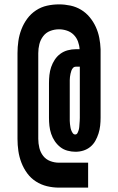

<svg xmlns="http://www.w3.org/2000/svg" viewBox="-20 -779 540 878"><path d="M250 79Q222 79 195 72.5Q168 66 144.5 51Q121 36 104.5 13.5Q88 -9 78 -35Q68 -61 64 -88.5Q60 -116 60 -144V-536Q60 -564 64 -591.5Q68 -619 78 -645Q88 -671 104.5 -693.5Q121 -716 144.5 -731.5Q168 -747 195 -753Q222 -759 250 -759Q276 -759 302 -753.5Q328 -748 350.5 -734.5Q373 -721 390 -700.5Q407 -680 418 -656Q429 -632 434 -606Q439 -580 440 -554V-240Q440 -222 438 -204Q436 -186 430.5 -168.5Q425 -151 416 -135Q407 -119 393 -107.5Q379 -96 361.5 -90.5Q344 -85 325 -85Q307 -85 288.5 -90Q270 -95 255.5 -106.5Q241 -118 230.5 -133.5Q220 -149 214 -167Q208 -185 206 -203.5Q204 -222 204 -240V-399Q204 -417 206 -436Q208 -455 214 -472.5Q220 -490 230.5 -506Q241 -522 256 -533Q271 -544 289.5 -549Q308 -554 327 -554H344Q343 -572 336.5 -589.5Q330 -607 317 -620Q304 -633 286 -639Q268 -645 250 -645Q229 -645 209.5 -637.5Q190 -630 177.5 -613.5Q165 -597 160 -577Q155 -557 155 -536V-144Q155 -123 160 -102.5Q165 -82 177.5 -66Q190 -50 209.5 -42.5Q229 -35 250 -35H383V79ZM324 -164Q331 -164 334.5 -171Q338 -178 340 -185Q342 -192 342.5 -198.5Q343 -205 343.5 -212Q344 -219 344.5 -226Q345 -233 345 -240V-474H327Q319 -474 314 -468.5Q309 -463 306.5 -456Q304 -449 302.5 -442Q301 -435 300 -427.5Q299 -420 299 -413Q299 -406 299 -399V-240Q299 -233 299 -226Q299 -219 300 -212Q301 -205 302 -198Q303 -191 305.5 -184Q308 -177 312.5 -170.5Q317 -164 324 -164Z"/></svg>

Font: Iosevka Curly Slab Heavy
Style: Regular
Weight: 900
Monospace: yes
Designer: Belleve Invis
Foundry: Belleve Invis
Version: Version 22.1.2; ttfautohint (v1.8.4)